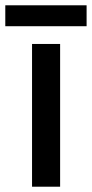

<svg xmlns="http://www.w3.org/2000/svg" viewBox="-39 -705 347 725"><path d="M188 0H82V-539H188ZM288 -685V-606H-19V-685Z"/></svg>

Font: Noto Sans Meetei Mayek Medium
Style: Regular
Weight: 500
Designer: Monotype Design Team and Neelakash Kshetrimayum
Foundry: Monotype Imaging Inc.
Version: Version 2.002; ttfautohint (v1.8.4.7-5d5b)